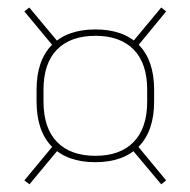

<svg xmlns="http://www.w3.org/2000/svg" viewBox="-20 -567 508 512"><path d="M234 -134.5Q159 -134.5 118.2 -176.2Q77.5 -218 77.5 -296.5V-327.5Q77.5 -406 118.5 -447.2Q159.5 -488.5 234.5 -488.5Q309.5 -488.5 350.2 -447.2Q391 -406 391 -327.5V-296.5Q391 -218 350 -176.2Q309 -134.5 234 -134.5ZM234.5 -151.5Q300.5 -151.5 336.5 -188.5Q372.5 -225.5 372.5 -296.5V-327.5Q372.5 -398 336.5 -434.8Q300.5 -471.5 234.5 -471.5Q168 -471.5 132 -434.8Q96 -398 96 -327.5V-296.5Q96 -225.5 132 -188.5Q168 -151.5 234.5 -151.5ZM330.5 -170 344 -181.5 423 -86 410 -75.5ZM125 -182.5 137.5 -170.5 58.5 -75.5 45 -86ZM137 -452.5 123.5 -442 45 -536.5 58 -547ZM344.5 -441 330.5 -451.5 410 -547 423 -536.5Z"/></svg>

Font: Anek Malayalam Medium Thin
Style: Regular
Weight: 250
Version: Version 1.003